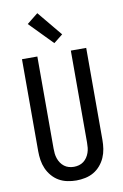

<svg xmlns="http://www.w3.org/2000/svg" viewBox="-105 -1040 710 1107"><g transform="rotate(-10 250.0 -486.5)"><path d="M250 8Q224 8 197.5 2.5Q171 -3 148.5 -16Q126 -29 108.5 -49.5Q91 -70 80.5 -94Q70 -118 66 -144Q62 -170 62 -196V-735H152V-196Q152 -181 153.5 -166.5Q155 -152 160 -137.5Q165 -123 173.5 -110.5Q182 -98 194 -89Q206 -80 220.5 -76Q235 -72 250 -72Q265 -72 279.5 -76Q294 -80 306 -89Q318 -98 326.5 -110.5Q335 -123 340 -137.5Q345 -152 346.5 -166.5Q348 -181 348 -196V-735H438V-196Q438 -170 434 -144Q430 -118 419.5 -94Q409 -70 391.5 -49.5Q374 -29 351.5 -16Q329 -3 302.5 2.5Q276 8 250 8ZM262 -794 130 -929 195 -981 315 -836Z"/></g></svg>

Font: Iosevka SS10 Medium
Style: Regular
Weight: 500
Monospace: yes
Designer: Belleve Invis
Foundry: Belleve Invis
Version: Version 28.0.6; ttfautohint (v1.8.4)